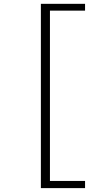

<svg xmlns="http://www.w3.org/2000/svg" viewBox="-20 -804 540 993"><path d="M191.4 168.9V-784.2H419.9V-749H238.3V131.8H419.9V168.9Z"/></svg>

Font: Gen Shin Gothic Monospace Light
Style: Regular
Weight: 300
Designer: [Source Han Sans]
Ryoko NISHIZUKA  (kana & ideographs); Paul D. Hunt (Latin, Greek & Cyrillic); Wenlong ZHANG  (bopomofo
Version: Version 1.002.20150607